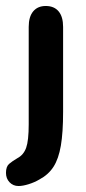

<svg xmlns="http://www.w3.org/2000/svg" viewBox="-38 -424 288 642"><path d="M173 -50V-334Q173 -368 158 -386Q143 -404 115 -404Q88 -404 73 -386Q58 -368 58 -334V-8Q58 46 49.5 70Q41 94 20 105Q3 115 -7.5 124Q-18 133 -18 154Q-18 173 -6 185.5Q6 198 24 198Q38 198 57.5 192Q77 186 94 176Q124 160 141 133.5Q158 107 165.5 63Q173 19 173 -50Z"/></svg>

Font: Beiruti
Style: Bold
Weight: 700
Designer: Arlette Boutros
Foundry: Boutros
Version: Version 1.41